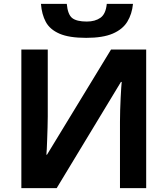

<svg xmlns="http://www.w3.org/2000/svg" viewBox="-20 -969 863 989"><path d="M90 -714H226V-369Q226 -344 225 -313Q224 -282 223 -252.5Q222 -223 221 -201.5Q220 -180 219 -172H222L552 -714H733V0H598V-343Q598 -370 599 -402.5Q600 -435 601.5 -465Q603 -495 604.5 -517.5Q606 -540 607 -547H603L272 0H90ZM665 -949Q660 -897 636 -857.5Q612 -818 561 -796Q510 -774 424 -774Q336 -774 286.5 -795.5Q237 -817 216 -856Q195 -895 191 -949H324Q329 -894 352 -876Q375 -858 427 -858Q470 -858 497.5 -877.5Q525 -897 530 -949Z"/></svg>

Font: Noto IKEA Latin
Style: Bold
Weight: 700
Designer: Monotype Design Team
Foundry: Monotype Imaging Inc.
Version: Version 1.0